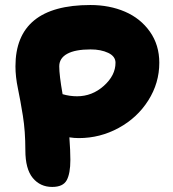

<svg xmlns="http://www.w3.org/2000/svg" viewBox="-20 -760 682 758"><path d="M186 -22Q138.7 -22 109.4 -57.4Q80.1 -92.8 80.1 -167Q80.1 -242.2 70.3 -303Q60.5 -363.8 50.8 -410.4Q41 -457 41 -498Q41 -740.2 336.9 -740.2Q412.1 -740.2 473.4 -713.9Q534.7 -687.5 571.8 -635Q608.9 -582.5 608.9 -512.2Q608.9 -432.1 565.4 -363.5Q522 -294.9 448.5 -254.9Q375 -214.8 291 -214.8Q272.5 -214.8 253.9 -217.8Q257.8 -164.1 257.8 -128.9Q257.8 -75.2 243.4 -48.6Q229 -22 186 -22ZM213.9 -498Q213.9 -463.4 227.1 -388.2Q254.9 -379.9 284.2 -379.9Q343.8 -379.9 389.9 -421.1Q436 -462.4 436 -512.2Q436 -537.6 407.2 -551.3Q378.4 -564.9 337.9 -564.9Q276.9 -564.9 245.4 -547.6Q213.9 -530.3 213.9 -498Z"/></svg>

Font: Shantell Sans Bouncy
Style: Regular
Weight: 800
Designer: Stephen Nixon, Anya Danilova, Shantell Martin
Foundry: Arrow Type
Version: Version 1.006;[9816181b4]